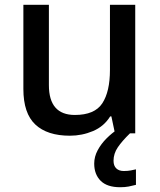

<svg xmlns="http://www.w3.org/2000/svg" viewBox="-20 -559 670 805"><path d="M547 -539V0H462L447 -71H442Q416 -29 370 -9.5Q324 10 273 10Q178 10 128 -37Q78 -84 78 -186V-539H185V-202Q185 -77 294 -77Q377 -77 409 -126Q441 -175 441 -266V-539ZM456 115Q456 136 467.5 147Q479 158 499 158Q516 158 528.5 155.5Q541 153 550 151V216Q535 220 519.5 223Q504 226 484 226Q429 226 402 199Q375 172 375 127Q375 98 389.5 71Q404 44 426.5 21.5Q449 -1 472 -16L525 0Q492 32 474 58.5Q456 85 456 115Z"/></svg>

Font: Noto Sans Gurmukhi UI Medium
Style: Regular
Weight: 500
Designer: Jelle Bosma - Monotype Design Team
Foundry: Monotype Imaging Inc.
Version: Version 2.004; ttfautohint (v1.8.4.7-5d5b)